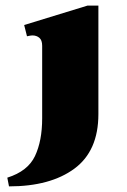

<svg xmlns="http://www.w3.org/2000/svg" viewBox="-20 -500 450 683"><path d="M6 132Q79 109 104.5 55Q130 1 130 -79V-337Q130 -357 120 -365.5Q110 -374 95 -374Q90 -374 76 -371L66 -411L291 -480H330V-94Q330 37 244.5 100Q159 163 12 163Z"/></svg>

Font: Taviraj Black
Style: Regular
Weight: 900
Designer: Katatrad Team
Foundry: CadsonDemak
Version: Version 1.001